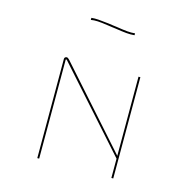

<svg xmlns="http://www.w3.org/2000/svg" viewBox="-111 -970 976 989"><g transform="rotate(15 376.5 -475.5)"><path d="M201 -622 569 -208V-630H579V-90H569V-193L191 -617Q190 -618 188.5 -619Q187 -620 186 -620Q185 -620 184.5 -619Q184 -618 184 -617V-90H174V-619Q174 -625 178 -628Q182 -631 186 -631Q190 -631 193 -629Q196 -627 201 -622ZM494 -841V-831Q474 -829 451 -831Q428 -833 390 -839L374 -841L346 -845Q313 -850 292.5 -851Q272 -852 256 -849V-860Q273 -862 293.5 -860.5Q314 -859 348 -855L376 -851L392 -849Q430 -843 452 -841Q474 -839 494 -841Z"/></g></svg>

Font: Bungee Hairline
Style: Regular
Weight: 400
Designer: David Jonathan Ross
Foundry: David Jonathan Ross
Version: Version 1.000;PS 1.0;hotconv 1.0.72;makeotf.lib2.5.5900